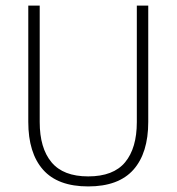

<svg xmlns="http://www.w3.org/2000/svg" viewBox="-20 -659 634 689"><path d="M296.5 10Q187.5 10 134.5 -50Q81.5 -110 81.5 -221.5V-639H122.5V-221Q122.5 -127.5 164.8 -76.8Q207 -26 296.5 -26Q387 -26 429 -76.8Q471 -127.5 471 -221V-639H512V-221.5Q512 -110 458.8 -50Q405.5 10 296.5 10Z"/></svg>

Font: Anek Latin Medium ExtraLight
Style: Regular
Weight: 250
Version: Version 1.003